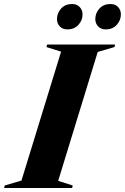

<svg xmlns="http://www.w3.org/2000/svg" viewBox="-70 -937 622 957"><path d="M234.5 -679.5 161.5 -702.5 165 -715H504L500.5 -702.5L417 -678L220 -35.5L292.5 -12.5L289.5 0H-49.5L-46.5 -12.5L37 -37ZM265.5 -790.5Q242 -790.5 228 -805.5Q214 -820.5 214 -842Q214 -871.5 234.5 -894.2Q255 -917 289.5 -917Q313 -917 327.2 -902Q341.5 -887 341.5 -865.5Q341.5 -836 321 -813.2Q300.5 -790.5 265.5 -790.5ZM457 -790.5Q433 -790.5 419 -805.5Q405 -820.5 405 -842Q405 -871.5 425.5 -894.2Q446 -917 480.5 -917Q504.5 -917 518.5 -902Q532.5 -887 532.5 -865.5Q532.5 -836 512 -813.2Q491.5 -790.5 457 -790.5Z"/></svg>

Font: Newsreader Display
Style: Bold Italic
Weight: 700
Italic angle: -17°
Designer: Hugues Gentile
Foundry: Production Type
Version: Version 1.001